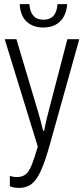

<svg xmlns="http://www.w3.org/2000/svg" viewBox="-20 -905 406 935"><path d="M73 10Q59 10 48 8Q37 6 28 2V-49Q45 -42 65 -43Q89 -43 105.5 -56.5Q122 -70 135 -103Q148 -136 164 -191L3 -714H60L168 -352Q174 -332 179 -312.5Q184 -293 190 -268H195Q199 -291 203.5 -310Q208 -329 213 -349L308 -714H366L223 -202Q201 -123 180.5 -76.5Q160 -30 135 -10Q110 10 73 10ZM191 -771Q141 -771 110 -799.5Q79 -828 76 -885H123Q128 -809 192 -809Q255 -809 260 -885H307Q303 -830 272.5 -800.5Q242 -771 191 -771Z"/></svg>

Font: Noto Sans ExtraCondensed Light
Style: Regular
Weight: 300
Width: 2
Designer: Monotype Design Team
Foundry: Monotype Imaging Inc.
Version: Version 2.013; ttfautohint (v1.8.4.7-5d5b)